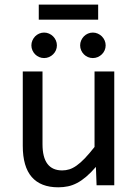

<svg xmlns="http://www.w3.org/2000/svg" viewBox="-20 -798 590 827"><path d="M472.2 0H396L393.1 -79.1Q371.1 -53.7 351.3 -36.9Q331.5 -20 312 -9.8Q292.5 0.5 272.7 4.6Q252.9 8.8 231 8.8Q155.3 8.8 116.7 -35.6Q78.1 -80.1 78.1 -169.9V-490.2H163.1V-176.8Q163.1 -64 248 -64Q263.7 -64 278.6 -68.6Q293.5 -73.2 309.8 -84.7Q326.2 -96.2 345 -115.7Q363.8 -135.3 387.2 -165V-490.2H472.2ZM169.9 -657.7Q181.2 -657.7 191.2 -653.3Q201.2 -648.9 208.7 -641.4Q216.3 -633.8 220.7 -623.8Q225.1 -613.8 225.1 -602.5Q225.1 -591.3 220.7 -581.3Q216.3 -571.3 208.7 -564Q201.2 -556.6 191.2 -552.2Q181.2 -547.9 169.9 -547.9Q158.7 -547.9 148.7 -552.2Q138.7 -556.6 131.3 -564Q124 -571.3 119.6 -581.3Q115.2 -591.3 115.2 -602.5Q115.2 -613.8 119.6 -623.8Q124 -633.8 131.3 -641.4Q138.7 -648.9 148.7 -653.3Q158.7 -657.7 169.9 -657.7ZM379.9 -657.7Q391.1 -657.7 401.1 -653.3Q411.1 -648.9 418.7 -641.4Q426.3 -633.8 430.7 -623.8Q435.1 -613.8 435.1 -602.5Q435.1 -591.3 430.7 -581.3Q426.3 -571.3 418.7 -564Q411.1 -556.6 401.1 -552.2Q391.1 -547.9 379.9 -547.9Q368.7 -547.9 358.6 -552.2Q348.6 -556.6 341.3 -564Q334 -571.3 329.6 -581.3Q325.2 -591.3 325.2 -602.5Q325.2 -613.8 329.6 -623.8Q334 -633.8 341.3 -641.4Q348.6 -648.9 358.6 -653.3Q368.7 -657.7 379.9 -657.7ZM402.8 -713.4H147V-778.3H402.8ZM0 -490.2Z"/></svg>

Font: Code New Roman
Style: Regular
Weight: 400
Monospace: yes
Designer: Sam Radian
Foundry: Code New Roman
Version: Version 2.00 November 29, 2014